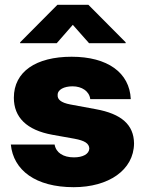

<svg xmlns="http://www.w3.org/2000/svg" viewBox="-20 -775 607 805"><path d="M358.4 -359.4H528.3C523.4 -470.7 430.7 -537.1 280.3 -537.1C130.9 -537.1 38.1 -474.6 38.1 -365.2C38.1 -283.2 91.8 -229.5 199.2 -210L292 -193.4C335 -185.5 353.5 -173.8 354.5 -152.3C353.5 -128.9 327.1 -115.2 290 -115.2C245.1 -115.2 214.8 -134.8 209 -168.9H25.4C36.1 -61.5 128.9 9.8 289.1 9.8C434.6 9.8 541 -61.5 542 -173.8C541 -252 489.3 -297.9 380.9 -317.4L275.4 -336.9C233.4 -344.7 220.7 -359.4 221.7 -376C220.7 -399.4 249 -413.1 284.2 -413.1C323.2 -413.1 354.5 -392.6 358.4 -359.4ZM353.5 -593.8H506.8V-597.7L350.6 -754.9H220.7L64.5 -597.7V-593.8H217.8L285.2 -670.9Z"/></svg>

Font: Pretendard Black
Style: Regular
Weight: 900
Designer: Base glyphs from Inter by Rasmus Andersson; Hangeul glyphs from Noto Sans CJK(Source Han Sans) by Jang Soo-young and Kan
Foundry: Kil Hyung-jin
Version: Version 1.309;Glyphs 3.2 (3225)